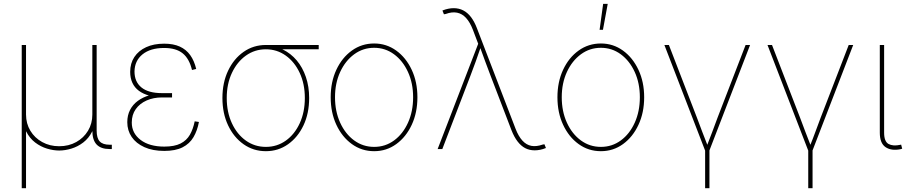

<svg xmlns="http://www.w3.org/2000/svg" viewBox="-20 -777 4738 1001"><path d="M93.3 204.1V-542.5H115.7V-179.7Q115.7 -132.8 138.2 -95.5Q160.6 -58.1 200 -36.4Q239.3 -14.6 288.6 -14.6Q338.4 -14.6 377.4 -36.4Q416.5 -58.1 439 -95.5Q461.4 -132.8 461.4 -179.7V-542.5H483.9V-96.7Q483.9 -56.6 500 -39.6Q516.1 -22.5 551.3 -22.5H563V0H551.3Q506.3 0 483.9 -23.4Q461.4 -46.9 461.4 -96.7V-179.7H479Q479 -127.9 460.9 -92Q442.9 -56.2 414.1 -34.2Q385.3 -12.2 352.1 -2.2Q318.8 7.8 288.6 7.8Q258.3 7.8 225.1 -2.2Q191.9 -12.2 163.1 -34.2Q134.3 -56.2 116.2 -92Q98.1 -127.9 98.1 -179.7H115.7V204.1Z M836.4 9.8Q775.9 9.8 732.7 -9.8Q689.5 -29.3 666.5 -63Q643.6 -96.7 643.6 -140.1Q643.6 -175.8 658 -203.9Q672.4 -231.9 698.7 -251.2Q725.1 -270.5 760.7 -280.8Q796.4 -291 838.9 -291H877V-269H824.2Q780.3 -269 744.4 -253.2Q708.5 -237.3 687.7 -208Q667 -178.7 667 -138.2Q667 -82.5 712.9 -47.6Q758.8 -12.7 836.4 -12.7Q889.6 -12.7 921.4 -28.8Q953.1 -44.9 970 -74.5Q986.8 -104 995.1 -144.5L1017.1 -141.1Q1008.8 -96.2 988.8 -62Q968.8 -27.8 931.9 -9Q895 9.8 836.4 9.8ZM838.4 -269Q794.4 -269 760.7 -277.8Q727.1 -286.6 704.3 -303.5Q681.6 -320.3 670.2 -345.2Q658.7 -370.1 658.7 -402.3Q658.7 -446.8 680.4 -479.7Q702.1 -512.7 741.9 -531Q781.7 -549.3 835.9 -549.3Q883.8 -549.3 917.2 -534.2Q950.7 -519 971.7 -489.7Q992.7 -460.4 1002.9 -417.5L981 -412.1Q966.8 -471.2 932.4 -499Q897.9 -526.9 835.9 -526.9Q764.2 -526.9 723.1 -493.7Q682.1 -460.4 681.2 -404.3Q681.2 -350.6 717.5 -321Q753.9 -291.5 824.2 -291.5H877V-269Z M1366.2 11.2Q1301.3 11.2 1250 -24.9Q1198.7 -61 1169.2 -123.5Q1139.6 -186 1139.6 -266.1Q1139.6 -346.2 1169.2 -408.4Q1198.7 -470.7 1250 -506.6Q1301.3 -542.5 1366.2 -542.5H1641.6V-520H1421.4H1366.2Q1308.1 -520 1262 -487.1Q1215.8 -454.1 1189 -396.7Q1162.1 -339.4 1162.1 -266.1Q1162.1 -192.4 1189 -134.5Q1215.8 -76.7 1262 -43.9Q1308.1 -11.2 1366.2 -11.2Q1424.3 -11.2 1470.2 -43.9Q1516.1 -76.7 1542.7 -134.5Q1569.3 -192.4 1569.3 -266.1Q1569.3 -339.4 1542.5 -397Q1515.6 -454.6 1469.7 -487.3Q1423.8 -520 1366.2 -520V-538.6Q1414.1 -538.6 1455.1 -518.6Q1496.1 -498.5 1526.9 -462.2Q1557.6 -425.8 1574.7 -375.7Q1591.8 -325.7 1591.8 -266.1Q1591.8 -186 1562.3 -123.5Q1532.7 -61 1481.7 -24.9Q1430.7 11.2 1366.2 11.2Z M1930.7 11.2Q1865.7 11.2 1814.5 -25.9Q1763.2 -63 1733.6 -126.5Q1704.1 -189.9 1704.1 -270Q1704.1 -350.1 1733.6 -413.3Q1763.2 -476.6 1814.5 -513.4Q1865.7 -550.3 1930.7 -550.3Q1994.6 -550.3 2045.7 -513.4Q2096.7 -476.6 2126.5 -413.1Q2156.2 -349.6 2156.2 -270Q2156.2 -189.9 2126.7 -126.5Q2097.2 -63 2046.1 -25.9Q1995.1 11.2 1930.7 11.2ZM1930.7 -11.2Q1988.8 -11.2 2034.7 -44.9Q2080.6 -78.6 2107.2 -137.5Q2133.8 -196.3 2133.8 -270Q2133.8 -343.3 2106.9 -401.9Q2080.1 -460.4 2034.2 -494.1Q1988.3 -527.8 1930.7 -527.8Q1872.6 -527.8 1826.4 -493.9Q1780.3 -460 1753.4 -401.6Q1726.6 -343.3 1726.6 -270Q1726.6 -196.3 1753.4 -137.5Q1780.3 -78.6 1826.4 -44.9Q1872.6 -11.2 1930.7 -11.2Z M2261.7 0 2473.1 -548.8 2445.3 -622.1Q2430.2 -661.1 2409.9 -683.3Q2389.6 -705.6 2363 -710.9Q2336.4 -716.3 2303.7 -704.1L2294.4 -702.6L2286.6 -722.2Q2302.2 -728.5 2316.9 -731.4Q2331.5 -734.4 2345.2 -734.4Q2372.6 -734.4 2395 -722.9Q2417.5 -711.4 2435.3 -688.2Q2453.1 -665 2466.3 -630.4L2668 -105.5Q2683.1 -66.4 2703.6 -43.9Q2724.1 -21.5 2750.2 -16.6Q2776.4 -11.7 2809.6 -23.4L2818.4 -24.9L2826.2 -5.4Q2811 1 2796.1 3.9Q2781.2 6.8 2767.6 6.8Q2740.2 6.8 2718.3 -4.6Q2696.3 -16.1 2678.5 -39.3Q2660.6 -62.5 2647 -97.2L2539.1 -378.4Q2523.9 -417.5 2509.8 -456.3Q2495.6 -495.1 2481.4 -534.2H2487.3Q2474.1 -495.1 2460.2 -456.3Q2446.3 -417.5 2431.2 -378.4L2286.1 0Z M3112.8 11.2Q3047.9 11.2 2996.6 -25.9Q2945.3 -63 2915.8 -126.5Q2886.2 -189.9 2886.2 -270Q2886.2 -350.1 2915.8 -413.3Q2945.3 -476.6 2996.6 -513.4Q3047.9 -550.3 3112.8 -550.3Q3176.8 -550.3 3227.8 -513.4Q3278.8 -476.6 3308.6 -413.1Q3338.4 -349.6 3338.4 -270Q3338.4 -189.9 3308.8 -126.5Q3279.3 -63 3228.3 -25.9Q3177.2 11.2 3112.8 11.2ZM3112.8 -11.2Q3170.9 -11.2 3216.8 -44.9Q3262.7 -78.6 3289.3 -137.5Q3315.9 -196.3 3315.9 -270Q3315.9 -343.3 3289.1 -401.9Q3262.2 -460.4 3216.3 -494.1Q3170.4 -527.8 3112.8 -527.8Q3054.7 -527.8 3008.5 -493.9Q2962.4 -460 2935.5 -401.6Q2908.7 -343.3 2908.7 -270Q2908.7 -196.3 2935.5 -137.5Q2962.4 -78.6 3008.5 -44.9Q3054.7 -11.2 3112.8 -11.2ZM3106 -621.6 3124.5 -756.8H3148.4L3123.5 -621.6Z M3657.7 12.2 3443.8 -542.5H3467.3L3613.3 -164.1Q3627.4 -127 3641.4 -89.4Q3655.3 -51.8 3670.4 -14.6H3664.6Q3679.7 -51.8 3693.4 -89.4Q3707 -127 3721.2 -164.1L3867.2 -542.5H3890.6L3676.8 12.2ZM3656.2 204.1V-3.9H3678.7V204.1Z M4195.3 12.2 3981.4 -542.5H4004.9L4150.9 -164.1Q4165 -127 4179 -89.4Q4192.9 -51.8 4208 -14.6H4202.1Q4217.3 -51.8 4231 -89.4Q4244.6 -127 4258.8 -164.1L4404.8 -542.5H4428.2L4214.4 12.2ZM4193.8 204.1V-3.9H4216.3V204.1Z M4674.3 1Q4626.5 10.3 4596.7 -10Q4566.9 -30.3 4566.9 -85.4V-542.5H4589.4V-85.4Q4589.4 -39.1 4612.5 -26.4Q4635.7 -13.7 4673.8 -22Q4676.3 -22.9 4675.8 -22.7Q4675.3 -22.5 4678.2 -22.9L4683.6 -1.5Q4681.2 -1 4679 -0.5Q4676.8 0 4674.3 1Z"/></svg>

Font: Inter 16pt Thin
Style: Regular
Weight: 250
Version: Version 4.001;git-66647c0bb